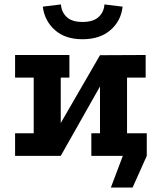

<svg xmlns="http://www.w3.org/2000/svg" viewBox="-20 -703 725 866"><path d="M480 143 534 0H431V-102H642V0L578 143ZM48 -455H293V-353H254V-148L431 -454L637 -455V-353H553V-102H637V0H392V-102H431V-313L254 0H48V-102H132V-353H48ZM352 -526Q274 -526 227.5 -567.5Q181 -609 173 -673L255 -683Q257 -649 280.5 -626.5Q304 -604 352 -604Q401 -604 425 -626.5Q449 -649 451 -683L533 -673Q526 -609 478.5 -567.5Q431 -526 352 -526Z"/></svg>

Font: Podkova ExtraBold
Style: Regular
Weight: 800
Designer: Ilya Yudin
Foundry: Cyreal (www.cyreal.org)
Version: Version 2.103